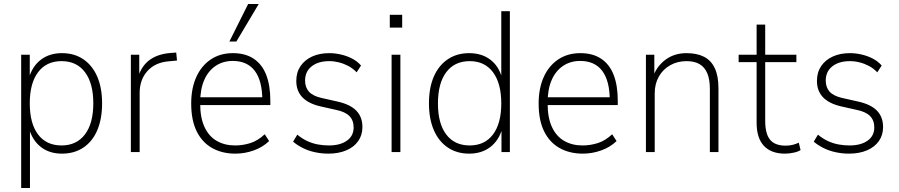

<svg xmlns="http://www.w3.org/2000/svg" viewBox="-20 -761 4500 961"><path d="M86 180V-487H129V-369H124Q142 -430 185 -462.5Q228 -495 290 -495Q352 -495 397 -464.5Q442 -434 466.5 -378Q491 -322 491 -244Q491 -166 467 -109.5Q443 -53 397.5 -22.5Q352 8 290 8Q228 8 185.5 -24.5Q143 -57 125 -118H130V180ZM288 -33Q363 -33 405 -88Q447 -143 447 -244Q447 -344 405.5 -399.5Q364 -455 288 -455Q212 -455 170.5 -399.5Q129 -344 129 -244Q129 -143 170.5 -88Q212 -33 288 -33Z M635 0V-487H677V-381H673Q691 -434 731 -462.5Q771 -491 835 -496L862 -498L866 -458L823 -454Q756 -448 717.5 -405Q679 -362 679 -296V0Z M1158 8Q1092 8 1042 -20Q992 -48 964.5 -103.5Q937 -159 937 -243Q937 -319 962.5 -375.5Q988 -432 1035 -463.5Q1082 -495 1146 -495Q1208 -495 1250 -467Q1292 -439 1312.5 -386Q1333 -333 1333 -258V-235H966V-274H1311L1293 -258Q1293 -356 1255.5 -406Q1218 -456 1145 -456Q1096 -456 1059 -431Q1022 -406 1002 -360Q982 -314 982 -248V-242Q982 -172 1003.5 -125.5Q1025 -79 1064.5 -56Q1104 -33 1157 -33Q1196 -33 1233.5 -45Q1271 -57 1305 -89L1327 -55Q1295 -24 1250 -8Q1205 8 1158 8ZM1128 -553 1222 -741H1275L1163 -553Z M1623 8Q1590 8 1557 1Q1524 -6 1496 -20Q1468 -34 1447 -52L1468 -87Q1492 -67 1518 -55Q1544 -43 1571 -38Q1598 -33 1626 -33Q1683 -33 1716.5 -57Q1750 -81 1750 -123Q1750 -159 1728.5 -180.5Q1707 -202 1662 -211L1582 -229Q1523 -243 1493 -274.5Q1463 -306 1463 -356Q1463 -399 1484 -430Q1505 -461 1542 -478Q1579 -495 1628 -495Q1657 -495 1687 -488Q1717 -481 1743 -467.5Q1769 -454 1787 -433L1765 -399Q1746 -419 1723 -431Q1700 -443 1676 -449Q1652 -455 1628 -455Q1573 -455 1540 -429Q1507 -403 1507 -358Q1507 -324 1526 -302.5Q1545 -281 1588 -271L1668 -253Q1732 -239 1763 -207.5Q1794 -176 1794 -125Q1794 -85 1773 -55Q1752 -25 1713.5 -8.5Q1675 8 1623 8Z M1931 -623V-687H1993V-623ZM1940 0V-487H1984V0Z M2328 8Q2267 8 2221.5 -22.5Q2176 -53 2151.5 -109.5Q2127 -166 2127 -244Q2127 -322 2151.5 -378Q2176 -434 2221.5 -464.5Q2267 -495 2328 -495Q2391 -495 2434 -462.5Q2477 -430 2493 -370H2489V-705H2532V0H2490V-118H2494Q2477 -58 2434 -25Q2391 8 2328 8ZM2331 -33Q2406 -33 2447.5 -88Q2489 -143 2489 -243Q2489 -344 2447.5 -399.5Q2406 -455 2331 -455Q2255 -455 2213.5 -399.5Q2172 -344 2172 -243Q2172 -143 2213.5 -88Q2255 -33 2331 -33Z M2897 8Q2831 8 2781 -20Q2731 -48 2703.5 -103.5Q2676 -159 2676 -243Q2676 -319 2701.5 -375.5Q2727 -432 2774 -463.5Q2821 -495 2885 -495Q2947 -495 2989 -467Q3031 -439 3051.5 -386Q3072 -333 3072 -258V-235H2705V-274H3050L3032 -258Q3032 -356 2994.5 -406Q2957 -456 2884 -456Q2835 -456 2798 -431Q2761 -406 2741 -360Q2721 -314 2721 -248V-242Q2721 -172 2742.5 -125.5Q2764 -79 2803.5 -56Q2843 -33 2896 -33Q2935 -33 2972.5 -45Q3010 -57 3044 -89L3066 -55Q3034 -24 2989 -8Q2944 8 2897 8Z M3213 0V-487H3255V-381H3250Q3270 -433 3313.5 -464Q3357 -495 3416 -495Q3468 -495 3503.5 -477Q3539 -459 3557.5 -420Q3576 -381 3576 -320V0H3533V-316Q3533 -364 3520 -394.5Q3507 -425 3481.5 -440Q3456 -455 3416 -455Q3371 -455 3334.5 -434.5Q3298 -414 3277.5 -377.5Q3257 -341 3257 -294V0Z M3909 8Q3840 8 3803.5 -31Q3767 -70 3767 -147V-450H3677V-487H3767V-638H3810V-487H3966V-450H3810V-156Q3810 -91 3834.5 -61.5Q3859 -32 3912 -32Q3931 -32 3947.5 -36Q3964 -40 3978 -47L3987 -10Q3976 -2 3953 3Q3930 8 3909 8Z M4229 8Q4196 8 4163 1Q4130 -6 4102 -20Q4074 -34 4053 -52L4074 -87Q4098 -67 4124 -55Q4150 -43 4177 -38Q4204 -33 4232 -33Q4289 -33 4322.5 -57Q4356 -81 4356 -123Q4356 -159 4334.5 -180.5Q4313 -202 4268 -211L4188 -229Q4129 -243 4099 -274.5Q4069 -306 4069 -356Q4069 -399 4090 -430Q4111 -461 4148 -478Q4185 -495 4234 -495Q4263 -495 4293 -488Q4323 -481 4349 -467.5Q4375 -454 4393 -433L4371 -399Q4352 -419 4329 -431Q4306 -443 4282 -449Q4258 -455 4234 -455Q4179 -455 4146 -429Q4113 -403 4113 -358Q4113 -324 4132 -302.5Q4151 -281 4194 -271L4274 -253Q4338 -239 4369 -207.5Q4400 -176 4400 -125Q4400 -85 4379 -55Q4358 -25 4319.5 -8.5Q4281 8 4229 8Z"/></svg>

Font: Nunito Sans 10pt SemiCondensed ExtraLight
Style: Regular
Weight: 250
Width: 4
Designer: Vernon Adams
Foundry: Vernon Adams
Version: Version 3.101;gftools[0.9.27]